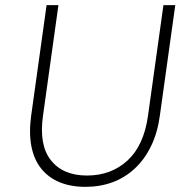

<svg xmlns="http://www.w3.org/2000/svg" viewBox="-20 -720 730 746"><path d="M312 6Q255 6 211.5 -12Q168 -30 140 -65Q112 -100 102 -151.5Q92 -203 101 -270L161 -700H207L147 -270Q131 -156 178 -97Q225 -38 318 -38Q412 -38 475.5 -96.5Q539 -155 555 -270L615 -700H661L601 -270Q592 -204 567 -152.5Q542 -101 504 -65.5Q466 -30 417.5 -12Q369 6 312 6Z"/></svg>

Font: Retni Sans Light
Style: Italic
Weight: 300
Italic angle: -8°
Designer: Vitaly Kuzmin
Foundry: ParaType Ltd.
Version: Version 1.00;June 10, 2019;FontCreator 11.5.0.2425 64-bit; t